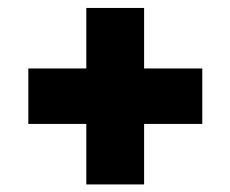

<svg xmlns="http://www.w3.org/2000/svg" viewBox="-20 -628 594 495"><path d="M202.5 -152.5V-308.5H53V-451.5H202.5V-607.5H351.5V-451.5H501.5V-308.5H351.5V-152.5Z"/></svg>

Font: Encode Sans SC Condensed Thin ExtraBold
Style: Regular
Weight: 800
Version: Version 3.002